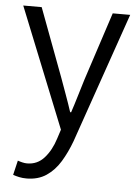

<svg xmlns="http://www.w3.org/2000/svg" viewBox="-51 -525 561 778"><g transform="rotate(5 229.5 -136.5)"><path d="M86 212Q70 212 56 209Q42 206 31 202L45 143Q53 146 63.5 148.5Q74 151 83 151Q125 151 153 119.5Q181 88 196 40L208 3L12 -485H87L191 -207Q202 -176 215 -140.5Q228 -105 239 -71H243Q254 -104 264.5 -139.5Q275 -175 285 -207L376 -485H447L263 45Q246 91 223 129Q200 167 166.5 189.5Q133 212 86 212Z"/></g></svg>

Font: Assistant ExtraLight
Style: Regular
Weight: 400
Version: Version 3.000